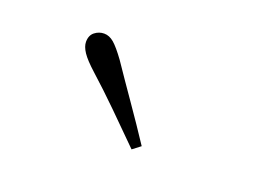

<svg xmlns="http://www.w3.org/2000/svg" viewBox="-47 -896 524 386"><g transform="rotate(20 215.0 -703.0)"><path d="M271 -616 254 -603Q222 -635 190.5 -666Q159 -697 130 -723Q110 -741 102 -753Q94 -765 94 -775Q94 -789 103 -796Q112 -803 123 -803Q134 -803 144 -794.5Q154 -786 170 -764Q193 -730 219.5 -692Q246 -654 271 -616Z"/></g></svg>

Font: Noto Serif TC ExtraLight ExtraLight
Style: Regular
Weight: 250
Version: Version 2.003-H1;hotconv 1.1.1;makeotfexe 2.6.0